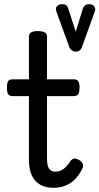

<svg xmlns="http://www.w3.org/2000/svg" viewBox="-20 -878 474 915"><path d="M236 17Q197 17 170.5 1.5Q144 -14 131 -43.5Q118 -73 118 -115V-420H40Q25 -420 19 -429Q13 -438 13 -460Q13 -483 19 -491.5Q25 -500 40 -500H118V-704Q118 -717 128.5 -723.5Q139 -730 160 -730Q182 -730 193 -723.5Q204 -717 204 -704V-500H331Q346 -500 352.5 -491.5Q359 -483 359 -460Q359 -438 352.5 -429Q346 -420 331 -420H204V-124Q204 -89 213.5 -74.5Q223 -60 245 -60Q266 -60 283 -73Q300 -86 318 -113Q327 -123 336.5 -122.5Q346 -122 358 -115Q371 -107 374.5 -96.5Q378 -86 373 -76Q357 -43 336 -22.5Q315 -2 289.5 7.5Q264 17 236 17ZM404 -858Q421 -858 429 -848Q437 -838 432 -824L370 -652Q366 -642 359 -637Q352 -632 341 -632Q331 -632 322.5 -638Q314 -644 311 -652L249 -822Q243 -839 251.5 -848.5Q260 -858 277 -858Q289 -858 295 -853.5Q301 -849 304 -841L341 -727L375 -837Q379 -848 386 -853Q393 -858 404 -858Z"/></svg>

Font: Playwrite PE
Style: Regular
Weight: 400
Designer: Veronika Burian, José Scaglione
Foundry: TypeTogether
Version: Version 1.002